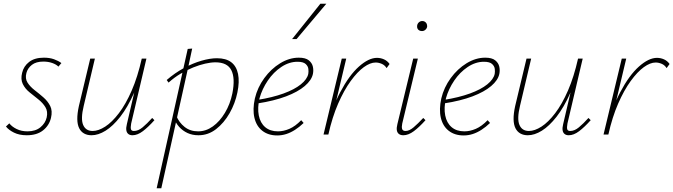

<svg xmlns="http://www.w3.org/2000/svg" viewBox="-20 -723 3619 1032"><path d="M124 4Q84 4 55.5 -10Q27 -24 12 -43L30 -60Q44 -42 69.5 -29.5Q95 -17 128 -17Q171 -17 197.5 -39Q224 -61 231 -92Q238 -124 224 -147Q210 -170 186 -189Q162 -208 138.5 -227Q115 -246 102.5 -271.5Q90 -297 99 -332Q107 -367 136.5 -390Q166 -413 216 -413Q247 -413 270.5 -404.5Q294 -396 310 -384L294 -365Q282 -377 260.5 -384.5Q239 -392 213 -392Q174 -392 151.5 -374.5Q129 -357 122 -331Q114 -301 128 -279Q142 -257 166 -238.5Q190 -220 213.5 -199.5Q237 -179 250 -153Q263 -127 254 -89Q244 -48 211 -22Q178 4 124 4Z M472 4Q449 4 432 -5.5Q415 -15 405.5 -34Q396 -53 395.5 -82.5Q395 -112 404 -153L465 -408H490L430 -154Q413 -84 427 -51.5Q441 -19 478 -19Q509 -19 545.5 -42.5Q582 -66 619 -114.5Q656 -163 688 -236.5Q720 -310 742 -408H760Q735 -301 700.5 -223.5Q666 -146 626.5 -95.5Q587 -45 547.5 -20.5Q508 4 472 4ZM692 4Q678 4 669.5 -3Q661 -10 659 -23Q657 -36 662 -56L744 -408H767L685 -59Q681 -37 684 -28Q687 -19 700 -19Q723 -19 746.5 -38.5Q770 -58 798 -89L810 -77Q777 -40 748 -18Q719 4 692 4Z M822 289 989 -460 1013 -462 989 -350 847 289ZM1047 4Q1014 4 988 -8Q962 -20 943 -41Q924 -62 915 -89L928 -100Q942 -65 972 -41Q1002 -17 1045 -17Q1087 -17 1124 -43.5Q1161 -70 1189 -116.5Q1217 -163 1229 -221Q1245 -303 1223.5 -345.5Q1202 -388 1138 -388Q1114 -388 1083 -381Q1052 -374 1018.5 -360.5Q985 -347 951 -327Q917 -307 886 -279L876 -293Q920 -331 968 -357Q1016 -383 1062.5 -396.5Q1109 -410 1146 -410Q1195 -410 1223 -388.5Q1251 -367 1259.5 -325.5Q1268 -284 1256 -226Q1244 -167 1214 -114.5Q1184 -62 1141.5 -29Q1099 4 1047 4Z M1470 5Q1422 5 1390 -20Q1358 -45 1347.5 -90Q1337 -135 1350 -194Q1364 -253 1400.5 -303Q1437 -353 1486 -383Q1535 -413 1586 -413Q1622 -413 1639.5 -399Q1657 -385 1661.5 -365.5Q1666 -346 1662 -326Q1655 -292 1618 -260.5Q1581 -229 1517.5 -205Q1454 -181 1364 -167V-186Q1445 -199 1504 -220.5Q1563 -242 1597 -269.5Q1631 -297 1637 -326Q1639 -337 1637.5 -352Q1636 -367 1623 -379Q1610 -391 1579 -391Q1534 -391 1492 -363Q1450 -335 1419.5 -290Q1389 -245 1375 -195Q1363 -143 1371 -102.5Q1379 -62 1405.5 -39.5Q1432 -17 1474 -17Q1504 -17 1535.5 -30.5Q1567 -44 1599 -77L1612 -62Q1589 -40 1565.5 -25Q1542 -10 1518.5 -2.5Q1495 5 1470 5ZM1550 -513 1702 -703H1734L1574 -513Z M1728 0Q1760 -135 1808.5 -227Q1857 -319 1909.5 -365.5Q1962 -412 2006 -412Q2026 -412 2044 -404Q2062 -396 2074 -379L2058 -357Q2048 -373 2031.5 -380Q2015 -387 1999 -387Q1970 -387 1935.5 -362Q1901 -337 1865 -287.5Q1829 -238 1797.5 -166Q1766 -94 1745 0ZM1719 0 1817 -408H1841L1744 0Z M2148 4Q2133 4 2124 -3Q2115 -10 2113 -23Q2111 -36 2116 -56L2201 -408H2226L2142 -59Q2138 -40 2141.5 -29.5Q2145 -19 2160 -19Q2180 -19 2203 -38.5Q2226 -58 2255 -89L2267 -77Q2234 -40 2204.5 -18Q2175 4 2148 4ZM2248 -556Q2240 -556 2233.5 -559.5Q2227 -563 2224 -569.5Q2221 -576 2222 -584Q2223 -595 2231 -602.5Q2239 -610 2250 -610Q2258 -610 2264 -606Q2270 -602 2273 -596Q2276 -590 2276 -581Q2275 -571 2267 -563.5Q2259 -556 2248 -556Z M2472 5Q2424 5 2392 -20Q2360 -45 2349.5 -90Q2339 -135 2352 -194Q2366 -253 2402.5 -303Q2439 -353 2488 -383Q2537 -413 2588 -413Q2624 -413 2641.5 -399Q2659 -385 2663.5 -365.5Q2668 -346 2664 -326Q2657 -292 2620 -260.5Q2583 -229 2519.5 -205Q2456 -181 2366 -167V-186Q2447 -199 2506 -220.5Q2565 -242 2599 -269.5Q2633 -297 2639 -326Q2641 -337 2639.5 -352Q2638 -367 2625 -379Q2612 -391 2581 -391Q2536 -391 2494 -363Q2452 -335 2421.5 -290Q2391 -245 2377 -195Q2365 -143 2373 -102.5Q2381 -62 2407.5 -39.5Q2434 -17 2476 -17Q2506 -17 2537.5 -30.5Q2569 -44 2601 -77L2614 -62Q2591 -40 2567.5 -25Q2544 -10 2520.5 -2.5Q2497 5 2472 5Z M2817 4Q2794 4 2777 -5.5Q2760 -15 2750.5 -34Q2741 -53 2740.5 -82.5Q2740 -112 2749 -153L2810 -408H2835L2775 -154Q2758 -84 2772 -51.5Q2786 -19 2823 -19Q2854 -19 2890.5 -42.5Q2927 -66 2964 -114.5Q3001 -163 3033 -236.5Q3065 -310 3087 -408H3105Q3080 -301 3045.5 -223.5Q3011 -146 2971.5 -95.5Q2932 -45 2892.5 -20.5Q2853 4 2817 4ZM3037 4Q3023 4 3014.5 -3Q3006 -10 3004 -23Q3002 -36 3007 -56L3089 -408H3112L3030 -59Q3026 -37 3029 -28Q3032 -19 3045 -19Q3068 -19 3091.5 -38.5Q3115 -58 3143 -89L3155 -77Q3122 -40 3093 -18Q3064 4 3037 4Z M3233 0Q3265 -135 3313.5 -227Q3362 -319 3414.5 -365.5Q3467 -412 3511 -412Q3531 -412 3549 -404Q3567 -396 3579 -379L3563 -357Q3553 -373 3536.5 -380Q3520 -387 3504 -387Q3475 -387 3440.5 -362Q3406 -337 3370 -287.5Q3334 -238 3302.5 -166Q3271 -94 3250 0ZM3224 0 3322 -408H3346L3249 0Z"/></svg>

Font: Ysabeau Infant Thin
Style: Italic
Weight: 250
Italic angle: -12°
Designer: Christian Thalmann (Catharsis Fonts)
Version: Version 2.001;gftools[0.9.30]; featfreeze: ss01,ss02,lnum